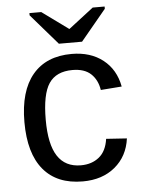

<svg xmlns="http://www.w3.org/2000/svg" viewBox="-53 -770 606 822"><g transform="rotate(-5 250.0 -359.0)"><path d="M134.3 -266.6Q134.3 -161.1 167.5 -110.4Q200.7 -59.6 267.6 -59.6Q314.5 -59.6 345.9 -85Q377.4 -110.4 384.8 -163.1L473.6 -157.2Q463.4 -81.1 408.7 -35.6Q354 9.8 270 9.8Q159.2 9.8 100.8 -60.3Q42.5 -130.4 42.5 -264.6Q42.5 -397.9 101.1 -468Q159.7 -538.1 269 -538.1Q350.1 -538.1 403.6 -496.1Q457 -454.1 470.7 -380.4L380.4 -373.5Q373.5 -417.5 345.7 -443.4Q317.9 -469.2 266.6 -469.2Q196.8 -469.2 165.5 -422.9Q134.3 -376.5 134.3 -266.6ZM318.4 -586.4H218.8L104.5 -718.3V-728H155.3L268.6 -645.5H269.5L376.5 -728H427.7V-718.3Z"/></g></svg>

Font: Liberation Sans
Style: Regular
Weight: 400
Designer: Steve Matteson
Foundry: Ascender Corporation
Version: Version 2.00.1